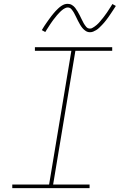

<svg xmlns="http://www.w3.org/2000/svg" viewBox="-20 -981 640 1001"><path d="M44 0V-19H236L352 -716H162V-735H565V-716H373L257 -19H447V0ZM449 -813Q437 -813 427 -819.5Q417 -826 410 -834.5Q403 -843 397.5 -852.5Q392 -862 386.5 -872.5Q381 -883 376 -894Q371 -905 365.5 -914.5Q360 -924 352.5 -933Q345 -942 333 -942Q328 -942 325.5 -941Q323 -940 318.5 -938Q314 -936 309 -932.5Q304 -929 298 -923.5Q292 -918 289 -914.5Q286 -911 283 -908Q280 -905 277 -901.5Q274 -898 271.5 -894.5Q269 -891 265.5 -887Q262 -883 259 -879Q256 -875 252.5 -870Q249 -865 245.5 -860Q242 -855 238.5 -849.5Q235 -844 231.5 -838.5Q228 -833 224 -827Q220 -821 216 -814L198 -824Q205 -836 211.5 -846Q218 -856 224.5 -865Q231 -874 237 -882.5Q243 -891 248.5 -898Q254 -905 259.5 -911.5Q265 -918 270 -923.5Q275 -929 283.5 -937Q292 -945 300.5 -950.5Q309 -956 316.5 -958.5Q324 -961 333 -961Q345 -961 355 -955Q365 -949 372 -940Q379 -931 384.5 -921.5Q390 -912 395.5 -901.5Q401 -891 406 -880Q411 -869 416.5 -859.5Q422 -850 429.5 -841Q437 -832 449 -832Q454 -832 456.5 -833Q459 -834 463.5 -836.5Q468 -839 473 -842.5Q478 -846 484 -851Q490 -856 493 -859.5Q496 -863 499 -866Q502 -869 504.5 -872.5Q507 -876 510 -879.5Q513 -883 516.5 -887Q520 -891 523 -895.5Q526 -900 529.5 -904.5Q533 -909 536.5 -914Q540 -919 543.5 -924.5Q547 -930 550.5 -935.5Q554 -941 558 -947Q562 -953 566 -960L584 -950Q577 -939 570 -928.5Q563 -918 557 -909Q551 -900 545 -891.5Q539 -883 533.5 -876Q528 -869 522.5 -862.5Q517 -856 512 -851Q507 -846 498.5 -837.5Q490 -829 481.5 -824Q473 -819 465.5 -816Q458 -813 449 -813Z"/></svg>

Font: Iosevka SS04 Thin Extended
Style: Italic
Weight: 100
Width: 7
Italic angle: -9°
Monospace: yes
Designer: Belleve Invis
Foundry: Belleve Invis
Version: Version 19.0.0; ttfautohint (v1.8.4)